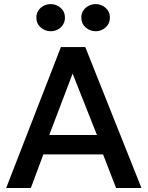

<svg xmlns="http://www.w3.org/2000/svg" viewBox="-20 -934 734 954"><path d="M10.7 0 282.6 -700H403.8L682.8 0H556.7L492.1 -166.9H195.4L133.3 0ZM224.7 -263.2H461.8L340.8 -568.2ZM231.8 -778.8Q203.6 -778.8 182.1 -797.8Q160.6 -816.8 160.6 -846.5Q160.6 -866.3 170.4 -881.4Q180.3 -896.6 196.7 -905.1Q213 -913.6 231.8 -913.6Q259.8 -913.6 281.2 -895Q302.7 -876.4 302.7 -846.5Q302.7 -826.5 292.9 -811.2Q283.1 -795.9 266.8 -787.3Q250.6 -778.8 231.8 -778.8ZM455.2 -778.8Q426.9 -778.8 405.4 -797.8Q383.9 -816.8 383.9 -846.5Q383.9 -866 393.8 -881.1Q403.6 -896.2 419.8 -904.9Q436.1 -913.6 455.2 -913.6Q483.1 -913.6 504.6 -895Q526.1 -876.4 526.1 -846.5Q526.1 -826.5 516.1 -811.2Q506.1 -795.9 489.9 -787.3Q473.6 -778.8 455.2 -778.8Z"/></svg>

Font: Geologica-Sharp
Style: Regular
Weight: 100
Designer: Sindre Bremnes, Frode Helland
Foundry: Monokrom Skriftforlag AS
Version: Version 1.010;gftools[0.9.28]